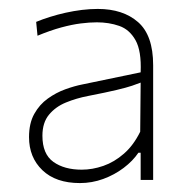

<svg xmlns="http://www.w3.org/2000/svg" viewBox="-20 -745 428 430"><path d="M159 -335Q105 -335 75 -363.8Q45 -392.5 45 -438Q45 -469 56.8 -490Q68.5 -511 87 -524.2Q105.5 -537.5 126.2 -545Q147 -552.5 165 -556L295 -583Q297 -631 283.5 -655Q270 -679 247 -687Q224 -695 197 -695Q180.5 -695 160.8 -692.5Q141 -690 117 -683.5Q93 -677 64 -665L61 -696Q75.5 -702 92.2 -707.2Q109 -712.5 127 -716.5Q145 -720.5 163.5 -722.8Q182 -725 199 -725Q255.5 -725 289.2 -695.5Q323 -666 323 -599Q323 -584 323 -554.8Q323 -525.5 323 -502V-448Q323 -425 323 -399Q323 -373 323 -342H295V-403H290Q277.5 -384.5 257 -369Q236.5 -353.5 211.2 -344.2Q186 -335 159 -335ZM163 -365Q187 -365 211.5 -373.5Q236 -382 257.5 -400.8Q279 -419.5 294 -450L295 -560Q287.5 -557 275.8 -553Q264 -549 241 -543.5Q218 -538 177 -530Q151 -525 127.8 -515.5Q104.5 -506 89.8 -488.2Q75 -470.5 75 -441Q75 -400 99.5 -382.5Q124 -365 163 -365Z"/></svg>

Font: Commissioner Thin Thin
Style: Regular
Weight: 250
Version: Version 1.000